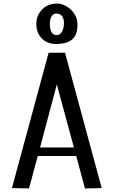

<svg xmlns="http://www.w3.org/2000/svg" viewBox="-20 -1057 640 1078"><path d="M299 -583 395 -229H205ZM551 -1 345 -761H253L47 -1L143 1L192 -181H408L457 1ZM339 -929Q339 -900 328.5 -880Q318 -860 298 -860Q260 -860 260 -924Q260 -951 270 -966Q280 -981 296 -981Q317 -981 328 -967Q339 -953 339 -929ZM302 -1037Q248 -1037 216 -1003.5Q184 -970 184 -922Q184 -874 214 -842Q244 -810 296 -810Q354 -810 384.5 -835Q415 -860 415 -918Q415 -954 396.5 -981Q378 -1008 351.5 -1022.5Q325 -1037 302 -1037Z"/></svg>

Font: LXGW Marker Gothic
Style: Regular
Weight: 400
Version: Version 1.001